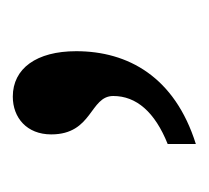

<svg xmlns="http://www.w3.org/2000/svg" viewBox="-33 -139 326 300"><g transform="rotate(-90 130.0 11.0)"><path d="M55 154C160 121 200 48 200 -33C200 -95 173 -132 129 -132C96 -132 70 -110 70 -72C70 -7 130 -12 130 25C130 61 105 90 55 110Z"/></g></svg>

Font: Noto Serif Bengali Condensed SemiBold
Style: Regular
Weight: 600
Width: 3
Designer: Juan Bruce, Universal Thirst, Indian Type Foundry and the Monotype Design Team.
Foundry: Monotype Imaging Inc.
Version: Version 2.003